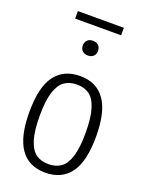

<svg xmlns="http://www.w3.org/2000/svg" viewBox="-163 -956 794 1044"><g transform="rotate(20 234.0 -434.0)"><path d="M40.5 -270Q40.5 -416.5 90.5 -483Q140.5 -549.5 234 -549.5Q427.5 -549.5 427.5 -270.5Q427.5 -124 377.5 -57.2Q327.5 9.5 234 9.5Q40.5 9.5 40.5 -270ZM367 -268.5Q367 -356.5 351 -407.5Q335 -458.5 306 -479.2Q277 -500 234 -500Q191 -500 161.8 -479.2Q132.5 -458.5 116.5 -408.2Q100.5 -358 100.5 -272Q100.5 -184 116.5 -133Q132.5 -82 161.8 -61Q191 -40 234 -40Q277 -40 306.2 -60.8Q335.5 -81.5 351.2 -131.8Q367 -182 367 -268.5ZM190 -710.5Q190 -730 201.8 -741.8Q213.5 -753.5 234 -753.5Q254.5 -753.5 266.2 -741.8Q278 -730 278 -710.5Q278 -691 266.2 -679.8Q254.5 -668.5 234 -668.5Q213.5 -668.5 201.8 -679.8Q190 -691 190 -710.5ZM101 -833.5V-877H367V-833.5Z"/></g></svg>

Font: Encode Sans Condensed Light
Style: Regular
Weight: 300
Width: 3
Designer: Multiple Designers
Foundry: Impallari Type
Version: Version 2.000